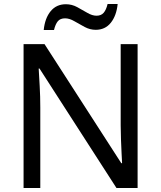

<svg xmlns="http://www.w3.org/2000/svg" viewBox="-20 -933 800 953"><path d="M663 0H558L176 -593H172Q174 -558 177 -506Q180 -454 180 -399V0H97V-714H201L582 -123H586Q585 -139 583.5 -171Q582 -203 580.5 -241Q579 -279 579 -311V-714H663ZM197 -784Q203 -843 231.5 -877.5Q260 -912 307 -912Q337 -912 363.5 -897.5Q390 -883 414 -869Q438 -855 459 -855Q482 -855 494.5 -869.5Q507 -884 514 -913H564Q558 -855 530 -820Q502 -785 455 -785Q427 -785 400.5 -799Q374 -813 349.5 -827.5Q325 -842 303 -842Q279 -842 267 -827.5Q255 -813 248 -784Z"/></svg>

Font: Noto Sans Pau Cin Hau
Style: Regular
Weight: 400
Designer: Monotype Design Team
Foundry: Monotype Imaging Inc.
Version: Version 2.002; ttfautohint (v1.8.4.7-5d5b)